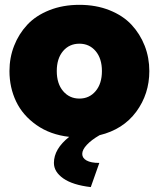

<svg xmlns="http://www.w3.org/2000/svg" viewBox="-20 -556 654 791"><path d="M390.1 1Q356.4 20.5 337.6 40.8Q318.8 61 318.8 78.1Q318.8 95.2 336.7 105.2Q354.5 115.2 389.2 115.2L354 214.8Q279.3 206.1 240.7 179Q202.1 151.9 202.1 115.2Q202.1 57.6 265.1 7.8Q187 -1 130.4 -40.8Q73.7 -80.6 46.4 -137.9Q19 -195.3 19 -263.2Q19 -318.4 38.1 -367.2Q57.1 -416 92.3 -453.9Q127.4 -491.7 183.1 -513.9Q238.8 -536.1 307.1 -536.1Q375.5 -536.1 431.2 -513.9Q486.8 -491.7 522 -453.9Q557.1 -416 576.2 -367.2Q595.2 -318.4 595.2 -263.2Q595.2 -168.9 541.3 -95.7Q487.3 -22.5 390.1 1ZM307.1 -376Q265.6 -376 239.7 -345.5Q213.9 -314.9 213.9 -263.2Q213.9 -211.4 240 -180.7Q266.1 -149.9 307.1 -149.9Q348.1 -149.9 374 -180.7Q399.9 -211.4 399.9 -263.2Q399.9 -314.9 374 -345.5Q348.1 -376 307.1 -376Z"/></svg>

Font: Rawline Black
Style: Regular
Weight: 900
Designer: Matt McInerney, Pablo Impallari, Rodrigo Fuenzalida
Foundry: Matt McInerney, Pablo Impallari, Rodrigo Fuenzalida
Version: Version 4.020;PS 004.020;hotconv 1.0.88;makeotf.lib2.5.64775